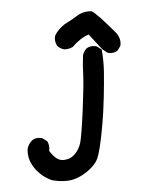

<svg xmlns="http://www.w3.org/2000/svg" viewBox="-52 -629 605 809"><g transform="rotate(5 250.0 -224.5)"><path d="M175.3 13.7Q205.6 47.9 231 47.9Q237.8 47.9 244.6 45.9Q251.5 43.9 255.4 42.2Q259.3 40.5 263.2 38.6Q275.4 31.2 283.7 19.5Q300.3 -3.9 303.2 -33.7Q304.2 -45.4 304.2 -75Q304.2 -104.5 301.3 -171.9Q296.4 -279.8 290.5 -318.8Q284.7 -357.9 282.7 -399.4Q284.7 -417.5 295.9 -430.7Q309.6 -442.4 329.1 -442.4Q332 -442.4 336.4 -441.9L358.9 -430.7Q371.6 -384.8 376.5 -337.6Q381.3 -290.5 385.3 -229.2Q389.2 -168 389.2 -112.8Q389.2 -8.8 380.4 27.8Q373 57.6 340.8 88.9Q308.6 120.1 273.4 130.4Q248.5 137.2 221.2 137.2Q210 137.2 198.2 136.2Q151.4 124 118.9 90.6Q86.4 57.1 84.5 13.7Q86.4 -8.3 101.6 -25.4Q115.2 -37.1 134.8 -37.1Q137.7 -37.1 142.1 -36.6L163.6 -25.9L164.6 -24.9Q175.8 -9.8 175.8 9.8Q175.8 11.7 175.3 13.7ZM169.9 -430.7Q163.1 -439.9 160.6 -448.7Q158.2 -457.5 158.2 -463.4Q158.2 -472.2 159.2 -473.6Q169.4 -500 193.8 -522.9Q219.2 -541.5 243.7 -563.5Q268.1 -585.4 302.7 -587.4L303.7 -586.9Q326.2 -579.1 414.6 -504.9Q414.6 -504.9 415 -504.9Q436 -483.4 436 -458.5Q436 -456.1 436 -452.6L425.3 -431.2L424.3 -430.7Q411.1 -418.9 391.6 -418.9Q388.7 -418.9 384.3 -419.4L361.3 -432.1L298.8 -488.8Q265.1 -471.2 236.3 -430.7Q220.7 -419.4 201.2 -417.5Q183.1 -419.4 169.9 -430.7Z"/></g></svg>

Font: Bakudai
Style: Medium
Weight: 500
Version: Version 1.48